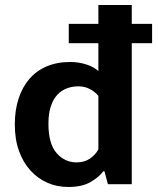

<svg xmlns="http://www.w3.org/2000/svg" viewBox="-20 -734 631 765"><path d="M372 -714H505V-639H586V-562H505V0H410L396 -52H392Q373 -27 339.5 -8Q306 11 252 11Q207 11 168.5 -6Q130 -23 101 -55Q72 -87 55.5 -133Q39 -179 39 -238Q39 -295 54 -341Q69 -387 97 -419.5Q125 -452 166 -469.5Q207 -487 260 -487Q294 -487 324.5 -477Q355 -467 372 -451V-562H254V-639H372ZM372 -352Q359 -368 338.5 -379Q318 -390 292 -390Q268 -390 246.5 -382Q225 -374 208.5 -356.5Q192 -339 182.5 -310.5Q173 -282 173 -241Q173 -161 205.5 -124Q238 -87 285 -87Q317 -87 339 -102.5Q361 -118 372 -139Z"/></svg>

Font: Mukta Mahee
Style: Bold
Weight: 700
Designer: Shuchita Grover, Noopur Datye, Girish Dalvi, Yashodeep Gholap
Foundry: Ek Type
Version: Version 2.538;PS 1.000;hotconv 16.6.51;makeotf.lib2.5.65220;